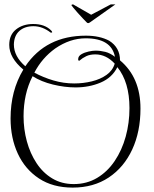

<svg xmlns="http://www.w3.org/2000/svg" viewBox="-20 -814 699 872"><path d="M310 38Q220 38 157 -3.5Q94 -45 61 -116Q28 -187 28 -276Q28 -402 86 -498Q22 -551 22 -610Q22 -656 53 -680.5Q84 -705 131 -705Q183 -705 212 -676Q217 -671 217 -668Q217 -666 214 -666Q211 -666 210 -666Q192 -680 172.5 -687.5Q153 -695 132 -695Q92 -695 68 -673.5Q44 -652 43 -612Q43 -558 95 -513Q189 -652 370 -652Q433 -652 476 -629Q525 -598 525 -540Q618 -462 618 -321Q618 -216 580.5 -135Q543 -54 474 -8Q405 38 310 38ZM317 -435Q358 -435 397 -444.5Q436 -454 464 -474Q492 -494 501 -525Q462 -567 413 -567Q389 -567 372 -559Q355 -551 340 -538Q335 -538 335 -545Q335 -559 349.5 -567.5Q364 -576 382.5 -580Q401 -584 414 -584Q436 -584 458 -578.5Q480 -573 502 -556Q486 -640 369 -640Q298 -640 231 -594Q171 -551 136 -484Q177 -462 223 -448.5Q269 -435 317 -435ZM315 22Q374 22 421 -6Q468 -34 501 -83Q534 -132 551 -194Q568 -256 568 -323Q568 -441 513 -509Q489 -461 437 -439Q385 -417 323 -417Q274 -417 220.5 -430Q167 -443 128 -468Q107 -427 97 -381.5Q87 -336 87 -286Q87 -227 102 -172Q117 -117 146 -73Q175 -29 217.5 -3.5Q260 22 315 22ZM380 -709Q377 -709 374 -712Q369 -717 357.5 -729Q346 -741 333.5 -755Q321 -769 312.5 -779.5Q304 -790 304 -791Q306 -794 312 -794L394 -747L483 -794H504L388 -712Q384 -709 380 -709Z"/></svg>

Font: Updock
Style: Regular
Weight: 400
Designer: Robert E. Leuschke
Foundry: Robert E. Leuschke
Version: Version 1.010; ttfautohint (v1.8.4.7-5d5b)